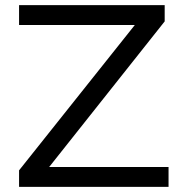

<svg xmlns="http://www.w3.org/2000/svg" viewBox="-20 -725 705 745"><path d="M54 0V-64L531 -663L535 -628H54V-705H619V-642L143 -42L139 -77H634V0Z"/></svg>

Font: Nunito Sans 10pt SemiExpanded
Style: Regular
Weight: 400
Width: 6
Designer: Vernon Adams
Foundry: Vernon Adams
Version: Version 3.101;gftools[0.9.27]